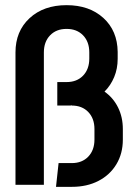

<svg xmlns="http://www.w3.org/2000/svg" viewBox="-20 -716 521 744"><path d="M456 -216V-175Q456 -121 431 -79.5Q406 -38 361.5 -15Q317 8 259 8H197L207 -84H258Q298 -84 322 -109Q346 -134 346 -175V-216Q346 -257 322 -282Q298 -307 258 -307V-308L253 -307H202V-398H238Q278 -398 302 -423Q326 -448 326 -489V-513Q326 -554 302 -579Q278 -604 238 -604Q198 -604 174 -579Q150 -554 150 -513V0H40V-513Q40 -595 94.5 -645.5Q149 -696 238 -696Q326 -696 380.5 -646.5Q435 -597 436 -515V-488Q436 -450 422.5 -417.5Q409 -385 385 -361Q419 -337 437.5 -299.5Q456 -262 456 -216Z"/></svg>

Font: Akshar Medium
Style: Regular
Weight: 500
Designer: Tall Chai
Foundry: Tall Chai
Version: Version 1.000